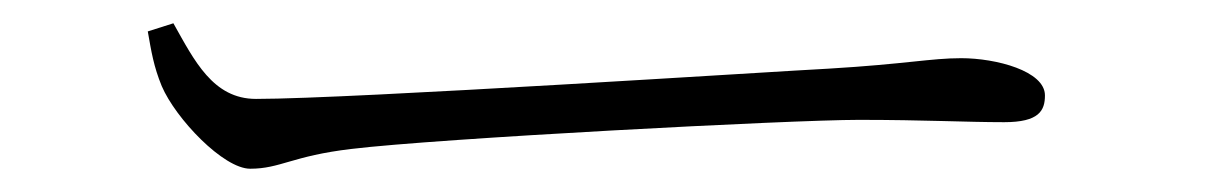

<svg xmlns="http://www.w3.org/2000/svg" viewBox="-20 -428 1040 165"><path d="M129 -408 107 -401C110 -384 112 -371 119 -354C131 -326 172 -283 195 -283C221 -283 231 -294 282 -300C356 -309 660 -325 718 -325C775 -325 810 -323 843 -323C873 -323 878 -333 878 -346C878 -367 836 -378 806 -378C780 -378 759 -373 692 -369C652 -367 282 -343 200 -343C163 -343 147 -376 129 -408Z"/></svg>

Font: Noto Serif CJK HK ExtraLight
Style: Regular
Weight: 200
Designer: Ryoko NISHIZUKA 西塚涼子 (kana & ideographs); Frank Grießhammer (Latin, Greek & Cyrillic); Wenlong ZHANG 张文龙 (bopomofo); San
Foundry: Adobe
Version: Version 2.001;hotconv 1.1.0;makeotfexe 2.6.0